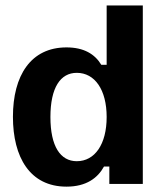

<svg xmlns="http://www.w3.org/2000/svg" viewBox="-20 -687 615 717"><path d="M228.3 10C302.5 10 345 -22.5 368.3 -65H388.3V0H513.3V-666.7H378.3V-445H358.3C334.2 -485 293.3 -510 228.3 -510C95 -510 28.3 -405 28.3 -250.8C28.3 -100 91.7 10 228.3 10ZM266.7 -85C205.8 -85 168.3 -140 168.3 -250C168.3 -360 205.8 -415 266.7 -415C334.2 -415 378.3 -351.7 378.3 -250C378.3 -148.3 334.2 -85 266.7 -85Z"/></svg>

Font: Familjen Grotesk
Style: Bold
Weight: 700
Designer: Anders Wikstroem, Jonas Baeckman, Matilda Gysing, Kristian Moeller
Foundry: Familjen STHLM AB
Version: Version 2.000